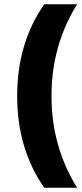

<svg xmlns="http://www.w3.org/2000/svg" viewBox="-20 -762 386 906"><path d="M189 -742H344Q223 -548 223 -309Q223 -70 344 124H189Q61 -59 61 -309Q61 -559 189 -742Z"/></svg>

Font: Trueno
Style: Bd
Weight: 700
Designer: Julieta Ulanovsky
Foundry: Julieta Ulanovsky
Version: Version 3.001b